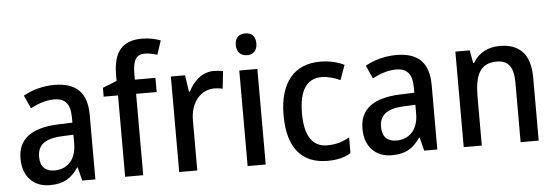

<svg xmlns="http://www.w3.org/2000/svg" viewBox="-50 -917 3121 1079"><g transform="rotate(-5 1511.0 -377.5)"><path d="M265 -549C200 -549 138 -531 90 -504L123 -430C167 -452 211 -468 257 -468C316 -468 348 -437 348 -360V-329L266 -326C116 -320 40 -263 40 -153C40 -51 100 10 192 10C271 10 312 -17 353 -75H356L375 0H449V-364C449 -489 389 -549 265 -549ZM285 -258 348 -261V-211C348 -119 296 -70 225 -70C177 -70 145 -95 145 -153C145 -217 182 -254 285 -258Z M835 -459V-539H719V-575C719 -648 739 -680 786 -680C812 -680 836 -674 857 -667L883 -746C855 -757 820 -765 778 -765C672 -765 616 -709 616 -575V-541L536 -509V-459H617V0H719V-459Z M1164 -549C1099 -549 1050 -503 1021 -445H1016L1002 -539H922V0H1024V-282C1024 -386 1084 -451 1159 -451C1174 -451 1193 -449 1206 -445L1217 -544C1201 -547 1181 -549 1164 -549Z M1360 -744C1325 -744 1301 -726 1301 -683C1301 -641 1326 -621 1360 -621C1393 -621 1417 -641 1417 -683C1417 -725 1393 -744 1360 -744ZM1410 -539H1308V0H1410Z M1758 10C1813 10 1854 0 1890 -22V-111C1853 -90 1814 -77 1764 -77C1681 -77 1638 -142 1638 -267C1638 -396 1680 -462 1766 -462C1799 -462 1836 -451 1870 -436L1900 -519C1867 -536 1820 -549 1764 -549C1623 -549 1534 -456 1534 -266C1534 -77 1618 10 1758 10Z M2194 -549C2129 -549 2067 -531 2019 -504L2052 -430C2096 -452 2140 -468 2186 -468C2245 -468 2277 -437 2277 -360V-329L2195 -326C2045 -320 1969 -263 1969 -153C1969 -51 2029 10 2121 10C2200 10 2241 -17 2282 -75H2285L2304 0H2378V-364C2378 -489 2318 -549 2194 -549ZM2214 -258 2277 -261V-211C2277 -119 2225 -70 2154 -70C2106 -70 2074 -95 2074 -153C2074 -217 2111 -254 2214 -258Z M2777 -549C2716 -549 2658 -523 2627 -467H2621L2608 -539H2527V0H2629V-273C2629 -400 2660 -463 2754 -463C2820 -463 2848 -421 2848 -338V0H2950V-356C2950 -489 2888 -549 2777 -549Z"/></g></svg>

Font: Noto Sans Gujarati SemiCondensed Medium
Style: Regular
Weight: 500
Width: 4
Designer: Jelle Bosma - Monotype Design Team, Universal Thirst
Foundry: Monotype Imaging Inc.
Version: Version 2.106